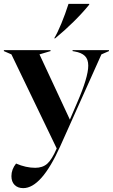

<svg xmlns="http://www.w3.org/2000/svg" viewBox="-45 -767 583 992"><path d="M14 143Q14 108 38 78Q89 100 137 100Q175 100 199 79Q223 58 248 0L14 -486L-25 -503V-508H216V-503L159 -486L316 -149L353 -235Q411 -368 411 -428Q411 -461 393.5 -478Q376 -495 341 -501L330 -503V-508H518V-503L479 -486L266 -11Q169 205 75 205Q47 205 30.5 188.5Q14 172 14 143ZM309 -747H416V-743Q382 -701 335.5 -655Q289 -609 240 -569H235Q252 -597 272 -645.5Q292 -694 309 -747Z"/></svg>

Font: Nyght Serif Medium
Style: Regular
Weight: 500
Designer: Maksym Kobuzan
Version: Version 0.410